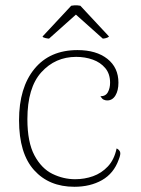

<svg xmlns="http://www.w3.org/2000/svg" viewBox="-20 -704 539 736"><path d="M265 12Q168 12 110.5 -52Q53 -116 53 -243Q53 -368 112 -440Q171 -512 277 -512Q349 -512 391.5 -478.5Q434 -445 434 -387Q434 -357 422.5 -338Q411 -319 391 -319Q384 -319 377.5 -322Q371 -325 365 -335Q385 -335 393.5 -350.5Q402 -366 402 -387Q402 -421 383.5 -443Q365 -465 335.5 -475.5Q306 -486 272 -486Q192 -486 138.5 -427Q85 -368 85 -247Q85 -159 112 -108.5Q139 -58 181 -37.5Q223 -17 268 -17Q304 -17 336.5 -28.5Q369 -40 393.5 -66Q418 -92 427 -135Q436 -131 440 -122.5Q444 -114 435 -92Q416 -39 371 -13.5Q326 12 265 12ZM168 -556Q164 -556 154.5 -558Q145 -560 143 -564L253 -682Q259 -683 265 -683.5Q271 -684 276.5 -683.5Q282 -683 288 -682L398 -564Q394 -560 386.5 -558Q379 -556 374 -556L271 -648Z"/></svg>

Font: Arima Thin
Style: Regular
Weight: 100
Designer: Joana Correia and Natanael Gama
Foundry: NDISCOVER
Version: Version 1.101;gftools[0.9.23]